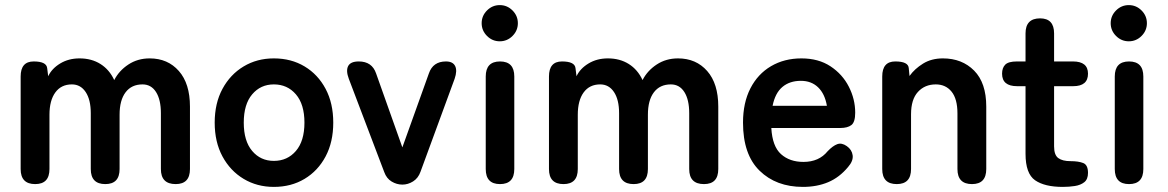

<svg xmlns="http://www.w3.org/2000/svg" viewBox="-20 -722 4579 753"><path d="M118 0Q61 0 61 -59V-422Q61 -481 112 -481Q162 -481 165 -455L169 -423Q183 -453 216 -473Q249 -493 292 -493Q339 -493 374 -471Q409 -449 428 -408Q447 -445 483.5 -469Q520 -493 567 -493Q638 -493 681.5 -443.5Q725 -394 725 -304V-59Q725 0 669 0Q611 0 611 -59V-278Q611 -331 592 -361Q573 -391 539 -391Q496 -391 472.5 -360Q449 -329 449 -272V-59Q449 0 393 0Q336 0 336 -59V-278Q336 -331 316 -361Q296 -391 262 -391Q220 -391 197 -359.5Q174 -328 174 -272V-59Q174 0 118 0Z M1054 11Q988 11 935.5 -20.5Q883 -52 852.5 -108.5Q822 -165 822 -241Q822 -317 852.5 -373.5Q883 -430 935.5 -461.5Q988 -493 1054 -493Q1122 -493 1174.5 -461.5Q1227 -430 1257 -373.5Q1287 -317 1287 -241Q1287 -165 1257 -108.5Q1227 -52 1174.5 -20.5Q1122 11 1054 11ZM1054 -91Q1107 -91 1140.5 -130Q1174 -169 1174 -241Q1174 -313 1140.5 -352Q1107 -391 1054 -391Q1002 -391 969 -352Q936 -313 936 -241Q936 -169 969 -130Q1002 -91 1054 -91Z M1558 2Q1536 2 1516 -10Q1496 -22 1487 -47L1348 -413Q1336 -445 1345.5 -463Q1355 -481 1387 -481Q1439 -481 1455 -434L1558 -144L1662 -434Q1678 -481 1729 -481Q1756 -481 1765 -463Q1774 -445 1763 -413L1629 -48Q1620 -23 1600 -10.5Q1580 2 1558 2Z M1941 0Q1885 0 1885 -59V-422Q1885 -481 1941 -481Q1997 -481 1997 -422V-59Q1997 0 1941 0ZM1940 -560Q1911 -560 1890 -581Q1869 -602 1869 -631Q1869 -660 1890 -681Q1911 -702 1940 -702Q1969 -702 1990 -681Q2011 -660 2011 -631Q2011 -602 1990 -581Q1969 -560 1940 -560Z M2190 0Q2133 0 2133 -59V-422Q2133 -481 2184 -481Q2234 -481 2237 -455L2241 -423Q2255 -453 2288 -473Q2321 -493 2364 -493Q2411 -493 2446 -471Q2481 -449 2500 -408Q2519 -445 2555.5 -469Q2592 -493 2639 -493Q2710 -493 2753.5 -443.5Q2797 -394 2797 -304V-59Q2797 0 2741 0Q2683 0 2683 -59V-278Q2683 -331 2664 -361Q2645 -391 2611 -391Q2568 -391 2544.5 -360Q2521 -329 2521 -272V-59Q2521 0 2465 0Q2408 0 2408 -59V-278Q2408 -331 2388 -361Q2368 -391 2334 -391Q2292 -391 2269 -359.5Q2246 -328 2246 -272V-59Q2246 0 2190 0Z M3129 11Q3024 11 2959 -52.5Q2894 -116 2894 -241Q2894 -319 2923 -375.5Q2952 -432 3004 -462.5Q3056 -493 3123 -493Q3190 -493 3237 -462Q3284 -431 3309 -382Q3334 -333 3334 -280Q3334 -243 3319 -231.5Q3304 -220 3275 -220H3005Q3009 -148 3043 -117.5Q3077 -87 3131 -87Q3192 -87 3226 -129Q3246 -150 3263.5 -156.5Q3281 -163 3301 -149Q3321 -135 3324 -113Q3327 -91 3306 -67Q3272 -26 3228 -7.5Q3184 11 3129 11ZM3010 -307H3223Q3215 -354 3188.5 -379.5Q3162 -405 3121 -405Q3077 -405 3048.5 -381Q3020 -357 3010 -307Z M3497 0Q3440 0 3440 -59V-422Q3440 -481 3491 -481Q3542 -481 3544 -455L3547 -424Q3567 -452 3600 -472.5Q3633 -493 3678 -493Q3753 -493 3800.5 -445Q3848 -397 3848 -304V-59Q3848 0 3792 0Q3735 0 3735 -59V-277Q3735 -334 3712 -362.5Q3689 -391 3650 -391Q3607 -391 3580 -361.5Q3553 -332 3553 -274V-59Q3553 0 3497 0Z M4148 11Q4077 11 4039.5 -15Q4002 -41 4002 -119V-384H3969Q3910 -384 3910 -433Q3910 -456 3922.5 -468.5Q3935 -481 3968 -481H4002V-591Q4002 -650 4059 -650Q4114 -650 4114 -591V-481H4188Q4247 -481 4247 -433Q4247 -384 4189 -384H4114V-148Q4114 -114 4130.5 -102Q4147 -90 4178 -90Q4210 -90 4228.5 -82.5Q4247 -75 4247 -44Q4247 -19 4232.5 -7.5Q4218 4 4195.5 7.5Q4173 11 4148 11Z M4408 0Q4352 0 4352 -59V-422Q4352 -481 4408 -481Q4464 -481 4464 -422V-59Q4464 0 4408 0ZM4407 -560Q4378 -560 4357 -581Q4336 -602 4336 -631Q4336 -660 4357 -681Q4378 -702 4407 -702Q4436 -702 4457 -681Q4478 -660 4478 -631Q4478 -602 4457 -581Q4436 -560 4407 -560Z"/></svg>

Font: Zen Maru Gothic
Style: Bold
Weight: 700
Designer: Yoshimichi Ohira
Foundry: Positype
Version: Version 1.001